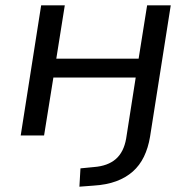

<svg xmlns="http://www.w3.org/2000/svg" viewBox="-20 -510 720 723"><path d="M279 193 283 124 334 119Q386 115 416 89Q446 63 455 12L491 -218H181L146 0H58L135 -490H224L192 -289H502L534 -490H623L545 5Q538 47 522 80Q506 113 480 136Q454 159 417.5 172.5Q381 186 332 189Z"/></svg>

Font: Nunito Sans 10pt SemiExpanded
Style: Italic
Weight: 400
Width: 6
Italic angle: -9°
Designer: Vernon Adams
Foundry: Vernon Adams
Version: Version 3.101;gftools[0.9.27]